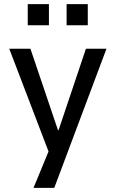

<svg xmlns="http://www.w3.org/2000/svg" viewBox="-20 -734 563 934"><path d="M143 180 233 -38V47L25 -497H128L262 -101H265L398 -497H498L244 180ZM304 -611V-714H407V-611ZM115 -611V-714H218V-611Z"/></svg>

Font: Nunito Sans 7pt SemiCondensed Medium
Style: Regular
Weight: 500
Width: 4
Designer: Vernon Adams
Foundry: Vernon Adams
Version: Version 3.101;gftools[0.9.27]